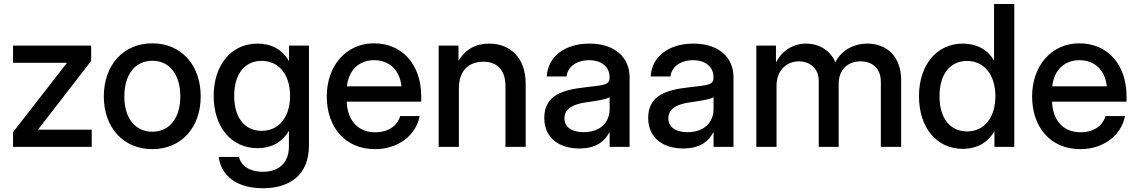

<svg xmlns="http://www.w3.org/2000/svg" viewBox="-20 -748 5789 978"><path d="M46.4 -74.7V0H447.3V-87.4H174.8V-89.4L444.3 -437.5V-515.6H46.4V-428.2H319.8V-426.3Z M755.9 11.7C903.3 11.7 1002.4 -98.1 1002.4 -256.8C1002.4 -416.5 903.3 -527.3 755.9 -527.3C608.4 -527.3 508.8 -416.5 508.8 -256.8C508.8 -98.1 608.4 11.7 755.9 11.7ZM755.9 -77.1C667.5 -77.1 613.3 -147 613.3 -256.8C613.3 -367.7 668 -438.5 755.9 -438.5C843.8 -438.5 898.4 -367.7 898.4 -256.8C898.4 -147.5 844.2 -77.1 755.9 -77.1Z M1318.8 210.9C1448.7 210.9 1553.7 149.4 1553.7 -6.8V-515.6H1452.1V-437H1451.7C1417 -498.5 1358.4 -525.9 1291.5 -525.9C1158.2 -525.9 1068.4 -417 1068.4 -259.3C1068.4 -102.1 1157.7 6.8 1292 6.8C1359.9 6.8 1415.5 -21 1451.2 -81.1H1451.7V-2.9C1451.7 80.6 1401.9 127 1318.8 127C1256.3 127 1210 101.1 1196.8 51.3H1093.8C1107.4 152.3 1192.4 210.9 1318.8 210.9ZM1313 -81.5C1230 -81.5 1172.9 -144 1172.9 -259.8C1172.9 -375.5 1230 -438 1313 -438C1400.9 -438 1457.5 -367.7 1457.5 -259.8C1457.5 -151.9 1400.9 -81.5 1313 -81.5Z M1890.1 11.7C2006.8 11.7 2098.6 -57.1 2117.7 -156.7H2018.6C2003.9 -107.9 1959 -74.2 1891.6 -74.2C1801.3 -74.2 1749.5 -137.2 1746.1 -230H2125.5V-257.8C2125.5 -417 2030.8 -527.3 1884.8 -527.3C1744.1 -527.3 1644.5 -414.1 1644.5 -256.8C1644.5 -101.1 1737.3 11.7 1890.1 11.7ZM2024.9 -308.1H1747.1C1755.9 -390.1 1808.1 -441.4 1885.7 -441.4C1963.9 -441.4 2016.6 -390.1 2024.9 -308.1Z M2317.4 0V-296.9C2317.4 -392.6 2371.6 -433.6 2441.9 -433.6C2513.2 -433.6 2554.7 -391.1 2554.7 -308.6V0H2657.7V-321.3C2657.7 -456.1 2577.1 -525.9 2471.2 -525.9C2403.3 -525.9 2350.6 -496.6 2315.4 -438V-515.6H2214.4V0Z M2931.2 8.3C3020 8.3 3062 -31.7 3083.5 -73.2H3085.4V0H3187V-353.5C3187 -458.5 3109.4 -525.9 2982.4 -525.9C2853.5 -525.9 2770 -456.5 2765.1 -358.4H2866.2C2870.1 -405.8 2915 -441.4 2981 -441.4C3046.4 -441.4 3085 -405.3 3085 -355.5V-351.1C3085 -313.5 3052.7 -314.5 2956.1 -302.7C2851.1 -290.5 2752.4 -265.1 2752.4 -147.5C2752.4 -44.4 2828.6 8.3 2931.2 8.3ZM2952.1 -74.7C2892.1 -74.7 2855 -101.1 2855 -145.5C2855 -197.8 2905.8 -217.8 2961.9 -226.1C3016.6 -233.9 3071.3 -242.2 3085.4 -253.4V-192.9C3085.4 -129.4 3043 -74.7 2952.1 -74.7Z M3460.4 8.3C3549.3 8.3 3591.3 -31.7 3612.8 -73.2H3614.7V0H3716.3V-353.5C3716.3 -458.5 3638.7 -525.9 3511.7 -525.9C3382.8 -525.9 3299.3 -456.5 3294.4 -358.4H3395.5C3399.4 -405.8 3444.3 -441.4 3510.3 -441.4C3575.7 -441.4 3614.3 -405.3 3614.3 -355.5V-351.1C3614.3 -313.5 3582 -314.5 3485.4 -302.7C3380.4 -290.5 3281.7 -265.1 3281.7 -147.5C3281.7 -44.4 3357.9 8.3 3460.4 8.3ZM3481.4 -74.7C3421.4 -74.7 3384.3 -101.1 3384.3 -145.5C3384.3 -197.8 3435.1 -217.8 3491.2 -226.1C3545.9 -233.9 3600.6 -242.2 3614.7 -253.4V-192.9C3614.7 -129.4 3572.3 -74.7 3481.4 -74.7Z M3832.5 -515.6V0H3935.5V-311C3935.5 -392.6 3989.3 -435.5 4049.3 -435.5C4107.9 -435.5 4150.4 -396.5 4150.4 -337.4V0H4252V-322.3C4252 -388.2 4294.4 -435.5 4363.3 -435.5C4418.9 -435.5 4466.8 -404.3 4466.8 -330.6V0H4570.3V-339.4C4570.3 -463.4 4494.1 -525.9 4398.4 -525.9C4322.3 -525.9 4262.7 -486.3 4234.9 -430.7C4213.4 -485.8 4156.7 -525.9 4086.4 -525.9C4022.5 -525.9 3964.4 -492.7 3932.6 -429.2V-515.6Z M4884.8 10.3C4952.1 10.3 5009.8 -18.6 5044.4 -78.6H5045.4V0H5146.5V-727.5H5043.5V-440.9H5042.5C5009.3 -498 4951.2 -525.9 4884.3 -525.9C4751 -525.9 4661.1 -417 4661.1 -257.8C4661.1 -98.1 4750.5 10.3 4884.8 10.3ZM4905.8 -78.6C4822.8 -78.6 4765.6 -141.6 4765.6 -257.8C4765.6 -374.5 4822.8 -437.5 4905.8 -437.5C4993.7 -437.5 5050.3 -366.2 5050.3 -257.8C5050.3 -149.4 4993.7 -78.6 4905.8 -78.6Z M5482.9 11.7C5599.6 11.7 5691.4 -57.1 5710.4 -156.7H5611.3C5596.7 -107.9 5551.8 -74.2 5484.4 -74.2C5394 -74.2 5342.3 -137.2 5338.9 -230H5718.3V-257.8C5718.3 -417 5623.5 -527.3 5477.5 -527.3C5336.9 -527.3 5237.3 -414.1 5237.3 -256.8C5237.3 -101.1 5330.1 11.7 5482.9 11.7ZM5617.7 -308.1H5339.8C5348.6 -390.1 5400.9 -441.4 5478.5 -441.4C5556.6 -441.4 5609.4 -390.1 5617.7 -308.1Z"/></svg>

Font: Inteeer Medium
Style: Regular
Weight: 500
Designer: Rasmus Andersson
Foundry: rsms
Version: Version 4.001;Glyphs 3.4 (3402)